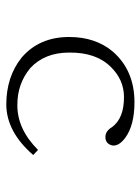

<svg xmlns="http://www.w3.org/2000/svg" viewBox="64 -586 458 626"><g transform="rotate(90 293.0 -273.0)"><path d="M429.7 -452.1Q458 -430.7 454.1 -409.2Q448.2 -387.7 426.8 -387.7Q407.2 -387.7 394.5 -409.2Q365.2 -449.2 293.9 -448.2Q239.3 -447.3 198.2 -405.3Q150.4 -357.4 151.4 -269.5Q151.4 -189.5 202.1 -142.6Q252.9 -100.6 321.3 -100.6Q400.4 -99.6 468.8 -168L485.4 -152.3Q410.2 -65.4 321.3 -64.5Q230.5 -64.5 168 -114.3Q100.6 -171.9 100.6 -269.5Q100.6 -355.5 148.4 -412.1Q210 -482.4 313.5 -482.4Q388.7 -482.4 429.7 -452.1Z"/></g></svg>

Font: BabelStone Tangut Wenhai
Style: Regular
Weight: 400
Designer: Andrew West
Foundry: BabelStone
Version: Version 1.002 May 21, 2016